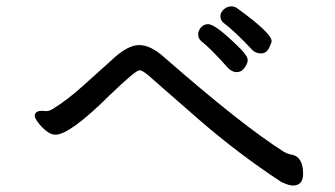

<svg xmlns="http://www.w3.org/2000/svg" viewBox="-20 -678 1040 596"><path d="M889.2 -102.1Q876 -102.1 852.1 -113.8Q719.2 -201.2 597.2 -307.1Q543 -354 502.4 -389.9Q461.9 -425.8 441.9 -442.9Q421.9 -460 413.1 -460Q400.9 -460 319.8 -381.8Q196.8 -259.8 151.9 -259.8Q138.2 -259.8 123 -272Q107.9 -284.2 97.9 -298.1Q87.9 -312 87.9 -317.9Q87.9 -334 110.8 -334L123 -333Q132.8 -333 144 -339.8Q190.9 -369.1 237.1 -411.1Q283.2 -453.1 325.2 -490.2Q375 -538.1 412.1 -538.1Q448.2 -538.1 491.2 -499Q730 -290 860.8 -207Q875 -199.2 884.8 -198.2Q920.9 -191.9 920.9 -138.2Q920.9 -102.1 889.2 -102.1ZM714.8 -454.1Q701.2 -454.1 689 -465.8Q631.8 -529.8 604 -550.8Q595.2 -559.1 595.2 -571.8Q595.2 -583 604 -593Q612.8 -603 626 -603Q649.9 -603 726.1 -526.9Q749 -503.9 749 -491.2Q749 -481.9 739.5 -468Q730 -454.1 714.8 -454.1ZM790 -512.2Q773.9 -512.2 763.2 -522.9Q710 -580.1 672.9 -607.9Q664.1 -616.2 664.1 -627.9Q664.1 -639.2 674.6 -648.7Q685.1 -658.2 697 -658.2Q709 -658.2 716.8 -651.9Q823.2 -575.2 823.2 -549.8Q823.2 -545.9 815.2 -529.1Q807.1 -512.2 790 -512.2Z"/></svg>

Font: LXGW WenKai Screen
Style: Regular
Weight: 400
Designer: LXGW / Fontworks Inc.
Foundry: LXGW / Fontworks Inc.
Version: Version 1.510;January 18,2025